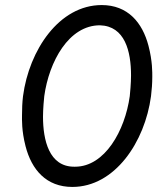

<svg xmlns="http://www.w3.org/2000/svg" viewBox="-20 -730 622 759"><path d="M71 -350C68 -325 67 -300 67 -274C67 -258 65 -214 81 -152C105 -59 163 9 266 9C434 9 553 -169 577 -350C580 -375 582 -400 582 -426C582 -443 583 -488 567 -549C543 -641 485 -710 382 -710C214 -710 95 -532 71 -350ZM155 -350C174 -487 252 -630 375 -630C474 -627 498 -527 498 -432C498 -428 498 -399 493 -350C474 -213 394 -71 277 -71C275 -71 274 -71 273 -71C174 -71 150 -176 150 -269C150 -273 150 -302 155 -350Z"/></svg>

Font: Jost
Style: Italic
Weight: 400
Italic angle: -5°
Version: Version 3.710